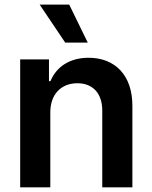

<svg xmlns="http://www.w3.org/2000/svg" viewBox="-20 -799 650 819"><path d="M194.6 -319.6C194.6 -398.4 242.2 -443.9 310 -443.9C376.4 -443.9 416.2 -400.2 416.2 -327.4V0H544.7V-347.3C545.1 -478 470.5 -552.6 358 -552.6C276.3 -552.6 220.2 -513.5 195.3 -452.8H188.9V-545.5H66.1V0H194.6ZM149.1 -779.5 258.2 -617.2H354.4L275.2 -779.5Z"/></svg>

Font: Margiela Sans Semi Bold
Style: Regular
Weight: 600
Designer: Stefan Endress, Andreas Faust
Version: Version 1.100;FEAKit 1.0